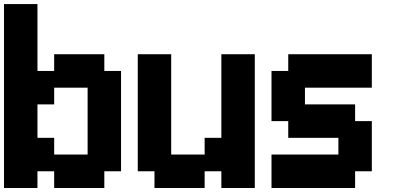

<svg xmlns="http://www.w3.org/2000/svg" viewBox="-20 -937 1957 957"><path d="M0 0V-916.7H166.7V-583.3H250V-666.7H500V-583.3H583.3V-83.3H500V0H250V-83.3H166.7V0ZM166.7 -250H250V-166.7H416.7V-500H250V-416.7H166.7Z M666.7 -83.3V-666.7H833.3V-166.7H1000V-250H1083.3V-666.7H1250V0H1083.3V-83.3H1000V0H750V-83.3Z M1333.3 -166.7H1666.7V-250H1416.7V-333.3H1333.3V-583.3H1416.7V-666.7H1833.3V-500H1500V-416.7H1750V-333.3H1833.3V-83.3H1750V0H1333.3Z"/></svg>

Font: Galmuri11 Bold
Style: Regular
Weight: 700
Designer: Lee Minseo (quiple)
Version: Version 2.397;hotconv 1.1.1;makeotfexe 2.6.0 DEVELOPMENT